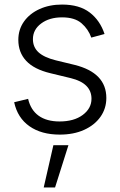

<svg xmlns="http://www.w3.org/2000/svg" viewBox="-20 -573 521 834"><path d="M434.1 -425.3 376.5 -409.7Q363.8 -446.3 334.2 -471.9Q304.7 -497.6 249.5 -497.6Q194.3 -497.6 158.7 -470.9Q123 -444.3 123 -402.8Q123 -368.2 147.2 -345.9Q171.4 -323.7 222.2 -311L304.7 -291Q373 -273.9 407.5 -238Q441.9 -202.1 441.9 -147.5Q441.9 -101.6 416.3 -65.4Q390.6 -29.3 345.2 -8.8Q299.8 11.7 239.7 11.7Q159.7 11.7 107.9 -24.7Q56.2 -61 41.5 -128.9L102.1 -143.6Q113.3 -95.2 147.9 -70.3Q182.6 -45.4 238.8 -45.4Q301.3 -45.4 339.4 -73.7Q377.4 -102.1 377.4 -144Q377.4 -211.4 288.1 -233.4L199.2 -254.9Q127.9 -272 93.8 -308.6Q59.6 -345.2 59.6 -399.9Q59.6 -444.8 84.2 -479.5Q108.9 -514.2 151.9 -533.7Q194.8 -553.2 249.5 -553.2Q324.7 -553.2 369.6 -518.8Q414.6 -484.4 434.1 -425.3ZM169.9 241.2 211.9 57.6H277.3L219.2 241.2Z"/></svg>

Font: Inter Tight Light
Style: Regular
Weight: 300
Designer: Rasmus Andersson
Foundry: rsms
Version: Version 3.004